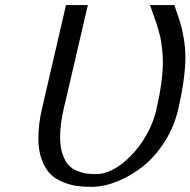

<svg xmlns="http://www.w3.org/2000/svg" viewBox="-20 -720 744 750"><path d="M565.9 -700.2H661.1Q676.3 -656.7 683.6 -633.3Q690.9 -609.9 697.5 -572Q704.1 -534.2 704.1 -495.1Q704.1 -415 675.8 -292Q660.2 -224.1 623 -166Q585.9 -107.9 538.6 -70.3Q491.2 -32.7 438.7 -11.5Q386.2 9.8 337.9 9.8Q307.1 9.8 282 6.6Q256.8 3.4 227.1 -8.3Q197.3 -20 177.2 -39.6Q157.2 -59.1 143.6 -95Q129.9 -130.9 129.9 -179.2Q129.9 -236.8 145 -299.8L237.8 -700.2H323.2L230 -299.8Q214.8 -236.8 214.8 -184.1Q214.8 -145.5 224.6 -117.4Q234.4 -89.4 247.8 -75Q261.2 -60.5 282.2 -52.2Q303.2 -43.9 318.8 -42Q334.5 -40 355 -40Q402.3 -40 452.6 -77.6Q502.9 -115.2 540 -173.1Q577.1 -231 590.8 -292Q616.2 -401.9 616.2 -479Q616.2 -501.5 613.8 -523.9Q611.3 -546.4 609.1 -560.5Q606.9 -574.7 599.9 -599.1Q592.8 -623.5 590.3 -630.9Q587.9 -638.2 577.6 -667Q567.4 -695.8 565.9 -700.2Z"/></svg>

Font: Pfennig
Style: Italic
Weight: 500
Italic angle: -13°
Version: Version 20120410 ; ttfautohint (v0.8)